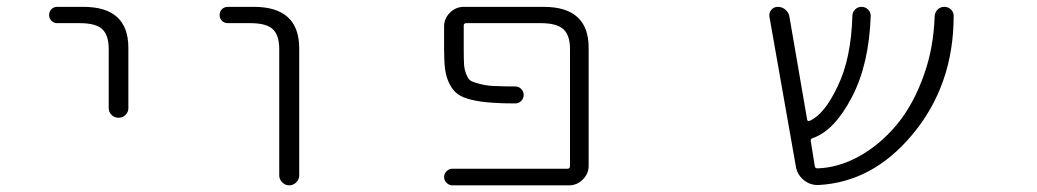

<svg xmlns="http://www.w3.org/2000/svg" viewBox="-20 -565 3040 563"><path d="M147.5 -497.1Q137.7 -497.1 130.9 -503.9Q124 -510.7 124 -521Q124 -531.2 130.9 -538.1Q137.7 -544.9 147.5 -544.9H224.6Q356.4 -544.9 356.4 -424.8V-248Q356.4 -236.3 348.1 -228Q339.8 -219.7 327.6 -219.7Q315.4 -219.7 307.1 -228Q298.8 -236.3 298.8 -248V-420.9Q298.8 -461.9 279.8 -479.5Q260.7 -497.1 214.8 -497.1Z M648.4 -497.1Q637.7 -497.1 630.9 -503.9Q624 -510.7 624 -521Q624 -531.2 630.9 -538.1Q637.7 -544.9 648.4 -544.9H724.6Q856.4 -544.9 857.4 -424.8V-50.8Q857.4 -39.1 848.6 -30.3Q839.8 -21.5 828.1 -21.5Q816.4 -21.5 807.6 -30.3Q798.8 -39.1 798.8 -50.8V-420.9Q798.8 -461.9 779.8 -479.5Q760.7 -497.1 714.8 -497.1Z M1574.2 -544.9Q1706.1 -544.9 1706.1 -424.8V-79.1Q1706.1 -55.7 1689 -38.6Q1671.9 -21.5 1648.4 -21.5H1306.6Q1296.9 -21.5 1289.6 -28.8Q1282.2 -36.1 1282.2 -45.9Q1282.2 -55.7 1289.6 -63Q1296.9 -70.3 1306.6 -70.3H1644.5Q1651.4 -70.3 1651.4 -78.1V-420.9Q1651.4 -461.9 1631.8 -479.5Q1612.3 -497.1 1566.4 -497.1H1347.7Q1339.8 -497.1 1339.8 -490.2V-420.9Q1339.8 -389.6 1340.8 -375Q1341.8 -360.4 1347.7 -346.2Q1353.5 -332 1361.3 -327.6Q1369.1 -323.2 1391.1 -317.9Q1413.1 -312.5 1439.5 -312.5Q1458 -311.5 1491.2 -311.5Q1501 -311.5 1508.3 -304.2Q1515.6 -296.9 1515.6 -286.6Q1515.6 -276.4 1508.3 -269Q1501 -261.7 1491.2 -261.7Q1451.2 -261.7 1425.8 -263.7Q1391.6 -265.6 1364.3 -272Q1336.9 -278.3 1322.3 -289.1Q1307.6 -299.8 1297.9 -319.3Q1288.1 -338.9 1285.2 -361.8Q1282.2 -384.8 1282.2 -420.9V-487.3Q1282.2 -510.7 1299.3 -527.8Q1316.4 -544.9 1339.8 -544.9Z M2768.6 -537.1Q2776.4 -529.3 2776.4 -518.6Q2776.4 -313.5 2653.3 -168Q2538.1 -31.2 2380.9 -22.5Q2378.9 -22.5 2377 -22.5Q2354.5 -22.5 2336.9 -37.1Q2317.4 -52.7 2313.5 -78.1L2236.3 -515.6Q2234.4 -527.3 2241.7 -536.1Q2249 -544.9 2260.7 -544.9Q2273.4 -544.9 2283.2 -536.6Q2293 -528.3 2294.9 -515.6L2346.7 -214.8Q2347.7 -208 2354.5 -210.9Q2397.5 -229.5 2436.5 -312.5Q2475.6 -392.6 2479.5 -518.6Q2479.5 -529.3 2487.3 -537.1Q2495.1 -544.9 2506.3 -544.9Q2517.6 -544.9 2525.4 -537.1Q2533.2 -529.3 2533.2 -518.6Q2528.3 -377 2478.5 -281.2Q2426.8 -181.6 2363.3 -160.2Q2356.4 -158.2 2357.4 -151.4L2369.1 -78.1Q2370.1 -71.3 2377 -71.3Q2437.5 -73.2 2497.1 -105.5Q2559.6 -139.6 2609.4 -199.2Q2659.2 -258.8 2690.4 -348.6Q2717.8 -426.8 2720.7 -517.6Q2721.7 -529.3 2729.5 -537.1Q2737.3 -544.9 2749 -544.9Q2760.7 -544.9 2768.6 -537.1Z"/></svg>

Font: Rounded-X Mgen+ 2m light
Style: Regular
Weight: 200
Designer: [Source Han Sans]
Ryoko NISHIZUKA  (kana & ideographs); Paul D. Hunt (Latin, Greek & Cyrillic); Wenlong ZHANG  (bopomofo
Version: Version 1.059.20150602